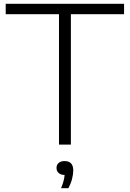

<svg xmlns="http://www.w3.org/2000/svg" viewBox="-20 -760 682 1009"><path d="M290 0V-685.5H10V-740H632V-685.5H352.5V0ZM301 229Q309.5 208 314 191.2Q318.5 174.5 319.5 159.5Q299 159 288 149Q277 139 277 122.5Q277 106.5 288 96.5Q299 86.5 319.5 86.5Q365 86.5 365 136Q365 155.5 358.5 180.8Q352 206 339.5 229Z"/></svg>

Font: Encode Sans Expanded Expanded Light
Style: Regular
Weight: 300
Width: 7
Designer: Multiple Designers
Foundry: Impallari Type
Version: Version 3.000; ttfautohint (v1.8.3) -l 8 -r 50 -G 200 -x 14 